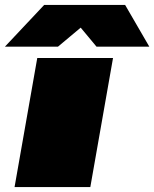

<svg xmlns="http://www.w3.org/2000/svg" viewBox="-26 -758 625 778"><path d="M-6 -569 153 -738H481L579 -569H365L301 -646L209 -569ZM33 0 125 -523H432L340 0Z"/></svg>

Font: Tomorrow Black
Style: Italic
Weight: 900
Italic angle: -10°
Designer: Tony de Marco, Monica Rizzolli
Foundry: Just in Type
Version: Version 2.002